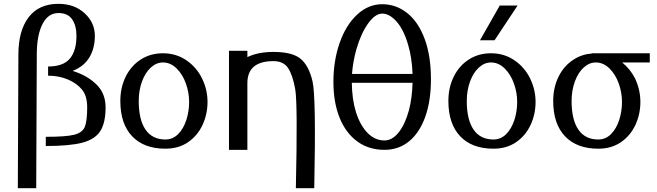

<svg xmlns="http://www.w3.org/2000/svg" viewBox="-20 -782 3431 1002"><path d="M531 -222Q531 -295 482.5 -342Q434 -389 359 -412Q418 -435 446.5 -482.5Q475 -530 475 -595Q475 -664 421.5 -713Q368 -762 285 -762Q183 -762 129.5 -692Q76 -622 76 -497L73 200H169L172 -497Q172 -598 201.5 -656Q231 -714 285 -714Q334 -714 356.5 -681Q379 -648 379 -595Q379 -517 344.5 -476Q310 -435 231 -435V-387Q287 -387 333.5 -367.5Q380 -348 407.5 -315Q435 -282 435 -222Q435 -149 422 -119Q409 -89 366 -78.5Q323 -68 219 -68V-20Q344 -20 410 -37.5Q476 -55 503.5 -98Q531 -141 531 -222Z M830 -456Q870 -456 901.5 -425Q933 -394 950 -346.5Q967 -299 967 -250Q967 -201 952.5 -156Q938 -111 910 -82.5Q882 -54 843 -54Q775 -54 739.5 -105.5Q704 -157 704 -255Q704 -310 721 -356.5Q738 -403 767 -429.5Q796 -456 830 -456ZM608 -255Q608 -136 669.5 -71Q731 -6 843 -6Q912 -6 961.5 -40Q1011 -74 1037 -130Q1063 -186 1063 -250Q1063 -314 1034.5 -372.5Q1006 -431 952.5 -467.5Q899 -504 830 -504Q766 -504 715.5 -472Q665 -440 636.5 -383Q608 -326 608 -255Z M1620 200Q1630 -276 1611 -357.5Q1592 -439 1549 -475Q1506 -511 1407 -511Q1327 -511 1271 -484V-517H1175V0H1271V-348Q1271 -463 1407 -463Q1459 -463 1483 -427.5Q1507 -392 1520.5 -317.5Q1534 -243 1524 200Z M1720 -355Q1720 -247 1752.5 -167Q1785 -87 1845 -43.5Q1905 0 1986 0Q2061 0 2115.5 -45Q2170 -90 2199.5 -173Q2229 -256 2229 -368Q2229 -491 2196 -579.5Q2163 -668 2105 -714Q2047 -760 1975 -760Q1902 -760 1843.5 -705.5Q1785 -651 1752.5 -558Q1720 -465 1720 -355ZM2133 -396H1817Q1822 -462 1840 -525Q1864 -608 1901 -659.5Q1938 -711 1975 -711Q2013 -711 2050 -669Q2087 -627 2110 -548Q2130 -480 2133 -396ZM1816 -350H2133Q2131 -271 2114 -206Q2094 -133 2060.5 -91Q2027 -49 1986 -49Q1937 -49 1898.5 -88Q1860 -127 1838 -196Q1817 -263 1816 -350Z M2681 -753H2588L2485 -572H2561ZM2542 -456Q2582 -456 2613.5 -425Q2645 -394 2662 -346.5Q2679 -299 2679 -250Q2679 -201 2664.5 -156Q2650 -111 2622 -82.5Q2594 -54 2555 -54Q2487 -54 2451.5 -105.5Q2416 -157 2416 -255Q2416 -310 2433 -356.5Q2450 -403 2479 -429.5Q2508 -456 2542 -456ZM2320 -255Q2320 -136 2381.5 -71Q2443 -6 2555 -6Q2624 -6 2673.5 -40Q2723 -74 2749 -130Q2775 -186 2775 -250Q2775 -314 2746.5 -372.5Q2718 -431 2664.5 -467.5Q2611 -504 2542 -504Q2478 -504 2427.5 -472Q2377 -440 2348.5 -383Q2320 -326 2320 -255Z M3371 -504H3070V-503Q3017 -499 2975 -472Q2924 -440 2895.5 -383Q2867 -326 2867 -255Q2867 -136 2928.5 -71Q2990 -6 3102 -6Q3171 -6 3220.5 -40Q3270 -74 3296 -130Q3322 -186 3322 -250Q3322 -314 3294 -373Q3269 -422 3227 -456H3371ZM3089 -456Q3129 -456 3160.5 -425Q3192 -394 3209 -346.5Q3226 -299 3226 -250Q3226 -201 3211.5 -156Q3197 -111 3169 -82.5Q3141 -54 3102 -54Q3034 -54 2998.5 -105.5Q2963 -157 2963 -255Q2963 -310 2980 -356.5Q2997 -403 3026 -429.5Q3055 -456 3089 -456Z"/></svg>

Font: LXGW Marker Gothic
Style: Regular
Weight: 400
Version: Version 1.001